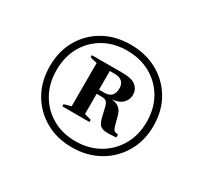

<svg xmlns="http://www.w3.org/2000/svg" viewBox="-98 -860 732 692"><g transform="rotate(30 268.0 -513.5)"><path d="M267 -727Q330 -727 379 -699.8Q428 -672.5 456 -624.5Q484 -576.5 484 -514Q484 -452 456 -403.8Q428 -355.5 379 -327.8Q330 -300 267 -300Q204.5 -300 156 -327.8Q107.5 -355.5 80 -403.8Q52.5 -452 52.5 -514Q52.5 -576.5 80 -624.5Q107.5 -672.5 156 -699.8Q204.5 -727 267 -727ZM267 -702Q212.5 -702 170.5 -678.2Q128.5 -654.5 104.5 -612.2Q80.5 -570 80.5 -514Q80.5 -459 104.5 -416.5Q128.5 -374 170.5 -349.8Q212.5 -325.5 267 -325.5Q321.5 -325.5 364 -349.8Q406.5 -374 431 -416.5Q455.5 -459 455.5 -514Q455.5 -570 431 -612.2Q406.5 -654.5 364 -678.2Q321.5 -702 267 -702ZM193 -608 164 -615V-624H290Q331.5 -624 347.8 -609.8Q364 -595.5 364 -574Q364 -553.5 349 -538.8Q334 -524 305 -522Q345.5 -519 354 -481L364 -444.5Q367.5 -431 373.2 -427.2Q379 -423.5 388.5 -423.5V-411Q357.5 -408 341.5 -410Q325.5 -412 318.5 -421.8Q311.5 -431.5 307 -451L298 -489.5Q294.5 -502 288.2 -507Q282 -512 268.5 -512H248.5V-428L277 -420V-411H164V-420L193 -428ZM266.5 -607H248.5V-529H270Q310 -529 310 -570Q310 -607 266.5 -607Z"/></g></svg>

Font: Newsreader Display SemiBold
Style: Regular
Weight: 600
Designer: Hugues Gentile
Foundry: Production Type
Version: Version 1.001